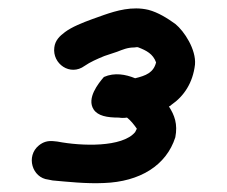

<svg xmlns="http://www.w3.org/2000/svg" viewBox="-20 -723 530 449"><path d="M296 -540C274 -549 248 -554 223 -543C210 -528 182 -493 199 -467C209 -452 230 -448 258 -448C264 -447 270 -447 277 -448C286 -441 293 -432 300 -422L296 -414C266 -378 171 -381 114 -392L104 -393C91 -394 81 -391 71 -383C40 -358 55 -307 93 -303L103 -301C137 -298 182 -293 223 -295C307 -298 369 -336 390 -402C396 -433 388 -454 375 -474C378 -475 380 -477 381 -478C410 -498 431 -529 436 -572C439 -607 411 -650 390 -667C372 -680 350 -694 327 -700C289 -709 252 -698 223 -688L195 -678C173 -670 148 -660 132 -648C120 -639 109 -629 107 -612C102 -574 144 -544 178 -569C191 -578 207 -585 224 -592L254 -602C267 -607 278 -612 294 -612C299 -613 302 -613 304 -612C322 -605 338 -597 345 -577C339 -553 321 -546 296 -540Z"/></svg>

Font: Dictator
Style: Regular
Weight: 500
Version: Version MIL.1277